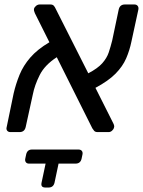

<svg xmlns="http://www.w3.org/2000/svg" viewBox="-20 -591 640 859"><path d="M27 0Q17 0 12 -6.5Q7 -13 10 -23L41 -173Q51 -216 67.5 -256.5Q84 -297 115.5 -333.5Q147 -370 201 -402L136 -532Q131 -543 132 -551Q134 -559 141.5 -565Q149 -571 158 -571H205Q216 -571 221 -565Q226 -559 228 -554L375 -263Q417 -285 437.5 -308Q458 -331 466.5 -356.5Q475 -382 482 -410L511 -548Q516 -571 539 -571H581Q591 -571 596 -564.5Q601 -558 599 -548L568 -405Q560 -366 544.5 -330Q529 -294 497 -261.5Q465 -229 407 -198L487 -39Q493 -27 490 -20Q488 -12 481 -6Q474 0 466 0H417Q406 0 401 -6Q396 -12 393 -17L234 -335Q180 -300 157.5 -255Q135 -210 127 -169L95 -23Q90 0 67 0ZM110 141Q100 141 95.5 134.5Q91 128 93 119L97 100Q102 78 123 78H331Q341 78 346 84Q351 90 349 100L345 119Q340 141 318 141H242L224 226Q219 248 197 248H183Q161 248 166 226L184 141Z"/></svg>

Font: Lubike
Style: Italic
Weight: 400
Italic angle: -12°
Foundry: Honoka55
Version: Version 1.000;July 22, 2022;FontCreator 14.0.0.2862 64-bit